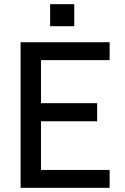

<svg xmlns="http://www.w3.org/2000/svg" viewBox="-20 -903 599 923"><path d="M79 0H507V-86H177V-320H447V-407H177V-614H507V-700H79ZM221 -777H337V-883H221Z"/></svg>

Font: Uncut Sans Medium
Style: Regular
Weight: 500
Designer: Kasper Nordkvist
Foundry: UNCUT.wtf
Version: Version 1.304;Glyphs 3.2 (3246)